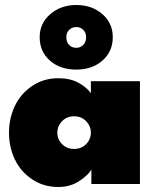

<svg xmlns="http://www.w3.org/2000/svg" viewBox="-20 -735 627 767"><path d="M138.5 -586.5Q138.5 -642 180.8 -678.5Q223 -715 285 -715Q347 -715 388.8 -678.8Q430.5 -642.5 430.5 -586.5Q430.5 -529.5 389.5 -493.2Q348.5 -457 285 -457Q219.5 -457 179 -493.2Q138.5 -529.5 138.5 -586.5ZM245 -586.5Q245 -567 256 -555.5Q267 -544 285 -544Q301.5 -544 312.8 -555.8Q324 -567.5 324 -586.5Q324 -604.5 312.5 -615.8Q301 -627 285 -627Q268 -627 256.5 -615.8Q245 -604.5 245 -586.5ZM345 0V-57.5Q333 -36 297 -12Q261 12 213 12Q153.5 12 107.8 -19Q62 -50 39 -98.8Q16 -147.5 16 -205Q16 -262 39 -311Q62 -360 107.8 -391.2Q153.5 -422.5 213 -422.5Q260.5 -422.5 293.8 -404.2Q327 -386 343 -362.5V-410.5H539V0ZM228 -251Q209 -231.5 209 -205Q209 -178.5 228 -159.2Q247 -140 276 -140Q305 -140 324 -159.2Q343 -178.5 343 -205Q343 -231.5 324 -251Q305 -270.5 276 -270.5Q247 -270.5 228 -251Z"/></svg>

Font: League Spartan Black
Style: Regular
Weight: 900
Foundry: The League of Moveable Type
Version: Version 2.002